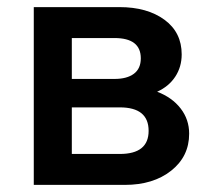

<svg xmlns="http://www.w3.org/2000/svg" viewBox="-20 -520 593 540"><path d="M75 0V-500H316Q394 -500 442.5 -464.5Q491 -429 491 -367Q491 -332 473 -304.5Q455 -277 422 -262Q464 -246 488 -215Q512 -184 512 -144Q512 -80 461.5 -40Q411 0 331 0ZM302 -413H182V-298H302Q337 -298 356.5 -312.5Q376 -327 376 -356Q376 -413 302 -413ZM317 -218H182V-87H317Q398 -87 398 -152Q398 -218 317 -218Z"/></svg>

Font: Wix Madefor Text SemiBold
Style: Regular
Weight: 600
Designer: Dalton Maag Ltd
Foundry: Dalton Maag Ltd
Version: Version 3.100